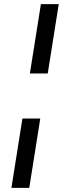

<svg xmlns="http://www.w3.org/2000/svg" viewBox="-20 -725 335 925"><path d="M124 -371 177 -705H263L210 -371ZM35 180 88 -154H174L121 180Z"/></svg>

Font: Nunito Sans 7pt SemiCondensed Medium
Style: Italic
Weight: 500
Width: 4
Italic angle: -9°
Designer: Vernon Adams
Foundry: Vernon Adams
Version: Version 3.101;gftools[0.9.27]